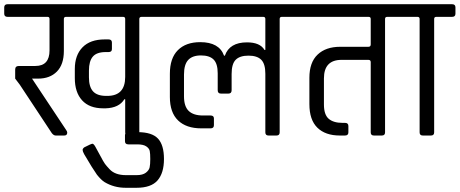

<svg xmlns="http://www.w3.org/2000/svg" viewBox="-39 -643 2181 911"><path d="M555 -172H551Q526 -131 462 -129H451Q385 -129 350.5 -167Q316 -205 316 -272V-316Q316 -381 352.5 -418.5Q389 -456 458 -456H476Q492 -456 492 -441V-410Q492 -396 476 -396H463Q420 -396 401.5 -374.5Q383 -353 383 -308V-276Q383 -231 402.5 -209.5Q422 -188 465 -188H470Q555 -188 555 -278V-553Q555 -563 545 -563H274Q264 -563 264 -553V-401Q264 -337 231 -303.5Q198 -270 142 -270H113L275 -26Q280 -19 280 -14Q280 0 266 0H225Q216 0 207 -11L55 -241L33 -270V-313Q33 -330 51 -330H129Q196 -330 196 -404V-553Q196 -563 187 -563H-3Q-19 -563 -19 -578V-608Q-19 -623 -3 -623H708Q724 -623 724 -608V-578Q724 -563 708 -563H633Q622 -563 622 -553V-15Q622 0 607 0H570Q555 0 555 -15Z M554 27V-1Q554 -16 570 -16H614Q682 -16 710.5 14.5Q739 45 739 111.5Q739 178 708.5 213Q678 248 609 248H557Q502 248 457 221Q441 211 421 186Q401 158 360 88Q353 75 353 68.5Q353 62 361 56Q394 39 399.5 39Q405 39 412.5 51.5Q420 64 436 94.5Q452 125 459 134.5Q466 144 481 160Q507 188 559 188H609Q638 188 653 176.5Q668 165 671 151Q674 137 674 111.5Q674 86 671.5 73.5Q669 61 655 51.5Q641 42 612 42H570Q554 42 554 27Z M1133 -442Q1195 -442 1216 -406H1220V-553Q1220 -563 1210 -563H702Q686 -563 686 -578V-608Q686 -623 702 -623H1374Q1389 -623 1389 -608V-578Q1389 -563 1374 -563H1298Q1288 -563 1288 -553V-15Q1288 0 1273 0H1235Q1220 0 1220 -15V-293Q1220 -340 1200.5 -359.5Q1181 -379 1140 -379Q1099 -379 1079.5 -359.5Q1060 -340 1060 -292V-215Q1060 -199 1045 -199H1009Q994 -199 994 -215V-295Q994 -341 974.5 -360.5Q955 -380 914.5 -380Q874 -380 854 -358.5Q834 -337 834 -289V-186Q834 -138 856.5 -116.5Q879 -95 924 -95H960Q976 -95 976 -81V-49Q976 -34 960 -34H916Q845 -34 806 -71.5Q767 -109 767 -183V-293Q767 -367 805 -405Q843 -443 911 -443Q1001 -443 1024 -379H1028Q1050 -442 1133 -442Z M1498 -271V-147Q1498 -99 1520.5 -79.5Q1543 -60 1586 -60H1598Q1614 -60 1614 -45V-15Q1614 0 1598 0H1573Q1505 0 1467 -37Q1429 -74 1429 -149V-274Q1429 -347 1468 -384Q1507 -421 1575 -421H1709Q1720 -421 1720 -432V-553Q1720 -563 1710 -563H1367Q1351 -563 1351 -578V-608Q1351 -623 1367 -623H1874Q1889 -623 1889 -608V-578Q1889 -563 1874 -563H1798Q1788 -563 1788 -553V-15Q1788 0 1773 0H1735Q1720 0 1720 -15V-348Q1720 -359 1709 -359H1582Q1498 -359 1498 -271Z M2006 0H1967Q1952 0 1952 -15V-553Q1952 -563 1942 -563H1867Q1852 -563 1852 -578V-608Q1852 -623 1867 -623H2106Q2122 -623 2122 -608V-578Q2122 -563 2106 -563H2031Q2021 -563 2021 -553V-15Q2021 0 2006 0Z"/></svg>

Font: Rajdhani Medium
Style: Regular
Weight: 500
Designer: Satya Rajpurohit, Jyotish Sonowal
Foundry: Indian Type Foundry
Version: Version 1.201 February 1, 2022